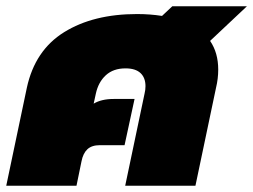

<svg xmlns="http://www.w3.org/2000/svg" viewBox="-39 -595 811 615"><path d="M47 -314Q73 -434 166.5 -492Q260 -550 400 -550Q442 -550 480 -544L513 -575H752L634 -464Q660 -426 660 -372Q660 -343 653 -314L587 0H362L424 -295Q427 -307 427 -319Q427 -346 411 -361Q395 -376 363 -376Q324 -376 300 -354Q276 -332 268 -295L261 -263Q286 -278 325 -278H392L360 -130H281Q255 -130 241 -117Q227 -104 222 -78L206 0H-19Z"/></svg>

Font: Prompt Black
Style: Italic
Weight: 900
Italic angle: -12°
Designer: Katatrad Team
Foundry: CadsonDemak
Version: Version 1.001